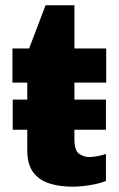

<svg xmlns="http://www.w3.org/2000/svg" viewBox="-20 -694 449 725"><path d="M255 11Q205 11 166 -1.5Q127 -14 105 -44Q83 -74 83 -126V-382H27V-511H90L152 -674H261V-511H381V-382H261V-169Q261 -125 279 -113Q297 -101 318 -101Q329 -101 348.5 -104.5Q368 -108 380 -113V-11Q365 -4 341.5 1Q318 6 295 8.5Q272 11 255 11ZM28 -204V-318H380V-204Z"/></svg>

Font: Chivo Medium ExtraBold
Style: Regular
Weight: 800
Version: Version 2.002